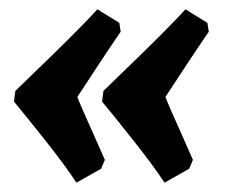

<svg xmlns="http://www.w3.org/2000/svg" viewBox="-20 -435 488 412"><path d="M428 -367Q406 -335 379 -294Q352 -253 335 -227Q339 -215 371 -144L394 -92L386 -73L333 -43Q309 -80 262 -139Q215 -198 199 -217L202 -240Q222 -259 283.5 -319Q345 -379 378 -415L425 -386ZM239 -367Q217 -335 190 -294Q163 -253 146 -227Q150 -215 182 -144L205 -92L197 -73L144 -43Q120 -80 73 -139Q26 -198 10 -217L13 -240Q33 -259 94.5 -319Q156 -379 189 -415L236 -386Z"/></svg>

Font: Alegreya SC ExtraBold
Style: Italic
Weight: 800
Italic angle: -7°
Designer: Juan Pablo del Peral
Foundry: Huerta Tipografica
Version: Version 2.007; ttfautohint (v1.6)